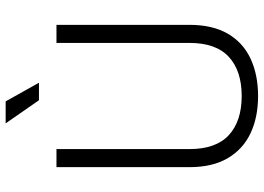

<svg xmlns="http://www.w3.org/2000/svg" viewBox="-147 -773 934 680"><g transform="rotate(-90 320.0 -433.0)"><path d="M68 -229V-700H132V-229Q132 -135 181.5 -89.5Q231 -44 320 -44Q409 -44 458.5 -89.5Q508 -135 508 -229V-700H572V-229Q572 -147 540.5 -93Q509 -39 452 -12.5Q395 14 320 14Q245 14 188.5 -12.5Q132 -39 100 -93Q68 -147 68 -229ZM305 -762 223 -880H301L367 -762Z"/></g></svg>

Font: Space Grotesk Frontify Light
Style: Regular
Weight: 300
Designer: Florian Karsten
Version: Version 2.000